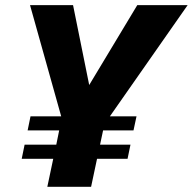

<svg xmlns="http://www.w3.org/2000/svg" viewBox="-20 -723 746 743"><path d="M64 -108.4 75.2 -163.1H197.8L209 -218.3H86.9L98.1 -272.9H216.8L96.2 -703.1H262.7L325.2 -394L511.2 -703.1H706.1L405.3 -272.9H508.3L496.6 -218.3H378.9L367.2 -163.1H484.9L473.6 -108.4H355.5L332.5 0H163.1L186 -108.4Z"/></svg>

Font: Schibsted Grotesk ExtraBold
Style: Italic
Weight: 800
Italic angle: -12°
Designer: Bakken & Baeck AS, Henrik Kongsvoll
Foundry: Schibsted ASA
Version: Version 1.100; ttfautohint (v1.8.4.7-5d5b);gftools[0.9.25]